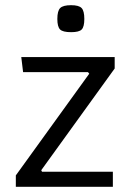

<svg xmlns="http://www.w3.org/2000/svg" viewBox="-20 -720 502 740"><path d="M319 -442H69L62 -500H422V-456L139 -64L142 -58H415V0H41V-44L324 -436ZM201 -647Q201 -678 212 -689Q223 -700 254 -700Q284 -700 294.5 -689Q305 -678 305 -647Q305 -617 295 -606.5Q285 -596 254 -596Q222 -596 211.5 -606.5Q201 -617 201 -647Z"/></svg>

Font: Changa Light
Style: Regular
Weight: 300
Designer: Eduardo Rodriguez Tunni
Foundry: Eduardo Rodriguez Tunni
Version: Version 2.002; ttfautohint (v1.5) -l 8 -r 50 -G 110 -x 14 -H